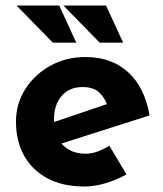

<svg xmlns="http://www.w3.org/2000/svg" viewBox="-20 -665 593 697"><path d="M287 12Q207 12 151.5 -18Q96 -48 67 -101Q38 -154 38 -223Q38 -289 72 -342Q106 -395 163 -426.5Q220 -458 290 -458Q384 -458 444.5 -403.5Q505 -349 523 -246L203 -144Q235 -107 290 -107Q313 -107 334.5 -115Q356 -123 377 -136L439 -32Q404 -12 363.5 0Q323 12 287 12ZM176 -222 368 -287Q359 -312 339 -330.5Q319 -349 279 -349Q232 -349 204 -317Q176 -285 176 -231Q176 -227 176 -222ZM40 -645H195L257 -510H172ZM210 -645H365L427 -510H342Z"/></svg>

Font: Reem Kufi
Style: Bold
Weight: 700
Designer: Khaled Hosny
Version: Version 1.001